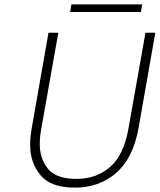

<svg xmlns="http://www.w3.org/2000/svg" viewBox="-20 -852 731 879"><path d="M631 -832 625 -797H301L307 -832ZM247 -702 169 -263Q162 -225 162 -193Q162 -126 199.5 -79.5Q237 -33 330 -33Q422 -33 484.5 -88Q547 -143 568 -263L646 -702H691L614 -264Q589 -127 511.5 -60Q434 7 323 7Q212 7 165 -50.5Q118 -108 118 -188Q118 -223 125 -264L202 -702Z"/></svg>

Font: Fz Poppins ExtLt
Style: Italic
Weight: 200
Italic angle: -10°
Designer: Ninad Kale (Devanagari), Jonny Pinhorn (Latin)
Foundry: Indian Type Foundry
Version: Vit hóa bi Vntype.Com & FontZin.Com